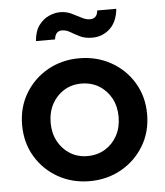

<svg xmlns="http://www.w3.org/2000/svg" viewBox="-55 -831 767 892"><g transform="rotate(-5 328.5 -385.0)"><path d="M328 12Q247 12 181 -25Q115 -62 76 -127Q37 -192 37 -275Q37 -357 76 -422Q115 -487 181 -524Q247 -561 328 -561Q409 -561 475.5 -524Q542 -487 581 -422Q620 -357 620 -275Q620 -192 580.5 -127Q541 -62 475 -25Q409 12 328 12ZM328 -105Q374 -105 410 -127Q446 -149 466.5 -187Q487 -225 487 -274Q487 -323 466.5 -361Q446 -399 410 -421Q374 -443 328 -443Q282 -443 246.5 -421Q211 -399 190.5 -361Q170 -323 170 -274Q170 -225 190.5 -187Q211 -149 246.5 -127Q282 -105 328 -105ZM397 -651Q364 -651 340.5 -662.5Q317 -674 298 -685.5Q279 -697 259 -697Q246 -697 236.5 -688.5Q227 -680 224 -658H135Q139 -705 159.5 -732Q180 -759 207 -770.5Q234 -782 258 -782Q287 -782 311 -770.5Q335 -759 355.5 -748Q376 -737 395 -737Q409 -737 419 -745.5Q429 -754 431 -775H520Q514 -714 479.5 -682.5Q445 -651 397 -651Z"/></g></svg>

Font: Plus Jakarta Text
Style: Bold
Weight: 700
Designer: Gumpita Rahayu
Foundry: Tokotype Studio
Version: Version 1.000